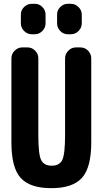

<svg xmlns="http://www.w3.org/2000/svg" viewBox="-20 -980 540 1010"><path d="M403.3 -730.5Q426.8 -730.5 443.4 -713.4Q460 -696.3 460 -672.9V-230.5Q460 -98.6 411.1 -44.4Q362.3 9.8 250 9.8Q137.7 9.8 88.9 -43.9Q40 -97.7 40 -230.5V-672.9Q40 -696.3 57.1 -713.4Q74.2 -730.5 96.7 -730.5H125Q148.4 -730.5 165 -713.4Q181.6 -696.3 181.6 -672.9V-269.5Q181.6 -168.9 196.3 -138.7Q210.9 -108.4 252 -108.4Q293 -108.4 307.6 -138.7Q322.3 -168.9 322.3 -269.5V-672.9Q322.3 -696.3 339.4 -713.4Q356.4 -730.5 378.9 -730.5ZM352.5 -960Q376 -960 393.1 -942.9Q410.2 -925.8 410.2 -903.3V-857.4Q410.2 -834 393.1 -816.9Q376 -799.8 352.5 -799.8H336.9Q313.5 -799.8 296.9 -816.9Q280.3 -834 280.3 -857.4V-903.3Q280.3 -926.8 297.4 -943.4Q314.5 -960 336.9 -960ZM147.5 -960H163.1Q186.5 -960 203.1 -942.9Q219.7 -925.8 219.7 -903.3V-857.4Q219.7 -834 202.6 -816.9Q185.5 -799.8 163.1 -799.8H147.5Q124 -799.8 106.9 -816.9Q89.8 -834 89.8 -857.4V-903.3Q89.8 -926.8 106.9 -943.4Q124 -960 147.5 -960Z"/></svg>

Font: Rounded Mgen+ 2m bold
Style: Bold
Weight: 700
Designer: [Source Han Sans]
Ryoko NISHIZUKA  (kana & ideographs); Paul D. Hunt (Latin, Greek & Cyrillic); Wenlong ZHANG  (bopomofo
Version: Version 1.059.20150602